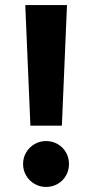

<svg xmlns="http://www.w3.org/2000/svg" viewBox="-20 -740 369 768"><path d="M81.1 -719.7H248L227.5 -237.3H101.6ZM72.3 -84Q72.3 -109.4 84.7 -130.4Q97.2 -151.4 118.2 -163.6Q139.2 -175.8 164.1 -175.8Q189.5 -175.8 210.7 -163.6Q231.9 -151.4 243.9 -130.4Q255.9 -109.4 255.9 -84Q255.9 -58.6 243.9 -37.6Q231.9 -16.6 210.7 -4.4Q189.5 7.8 164.1 7.8Q139.2 7.8 118.2 -4.4Q97.2 -16.6 84.7 -37.6Q72.3 -58.6 72.3 -84Z"/></svg>

Font: Reddit Sans Strawberry ExBold
Style: Regular
Weight: 800
Designer: Stephen Hutchings
Foundry: Reddit
Version: Version 1.013